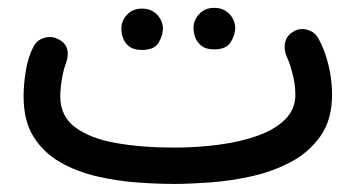

<svg xmlns="http://www.w3.org/2000/svg" viewBox="-20 -426 910 485"><path d="M39.6 -182.1Q39.6 -213.4 45.2 -247.3Q50.8 -281.2 64 -307.1Q72.3 -324.2 90.8 -330.1Q109.4 -335.9 126 -327.6Q162.1 -310.5 146.5 -265.6Q140.6 -251.5 136.5 -227.1Q132.3 -202.6 132.3 -182.1Q132.3 -132.3 170.2 -104.2Q208 -76.2 273.2 -64.7Q338.4 -53.2 419.4 -53.2Q477.1 -53.2 531.7 -60.3Q586.4 -67.4 630.4 -83Q674.3 -98.6 700.2 -124.3Q726.1 -149.9 726.1 -187Q726.1 -212.9 718.5 -241.5Q710.9 -270 704.1 -283.2Q696.3 -301.8 700.4 -319.3Q704.6 -336.9 721.2 -346.2Q737.3 -356 756.1 -350.8Q774.9 -345.7 784.2 -329.1Q799.8 -301.3 809.3 -263.7Q818.8 -226.1 818.8 -187Q818.8 -124.5 790.3 -83.3Q761.7 -42 715.6 -17.3Q669.4 7.3 615.5 19.3Q561.5 31.2 509.8 34.9Q458 38.6 419.4 38.6Q377 38.6 326.2 34.9Q275.4 31.2 224.9 19.5Q174.3 7.8 132.3 -16.1Q90.3 -40 64.9 -80.3Q39.6 -120.6 39.6 -182.1ZM468.8 -356Q468.8 -375 483.2 -390.6Q497.6 -406.2 521 -406.2Q537.1 -406.2 548.3 -399.4Q559.6 -392.6 565.9 -382.8Q574.2 -368.7 574.2 -355.5Q574.2 -338.9 563.2 -320.1Q552.2 -301.3 521 -301.3Q499.5 -301.3 488.3 -310.8Q477.1 -320.3 472.7 -332.5Q468.8 -344.2 468.8 -356ZM286.6 -354Q286.6 -373.5 301 -388.9Q315.4 -404.3 338.4 -404.3Q354.5 -404.3 365.7 -397.7Q377 -391.1 383.3 -380.9Q391.6 -368.7 391.6 -353.5Q391.6 -337.4 380.9 -318.6Q370.1 -299.8 338.4 -299.8Q317.4 -299.8 305.9 -309.1Q294.4 -318.4 290.5 -330.6Q286.6 -340.8 286.6 -354Z"/></svg>

Font: Mikhak Medium
Style: Regular
Weight: 500
Designer: Amin Abedi
Version: Version 3.3